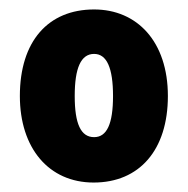

<svg xmlns="http://www.w3.org/2000/svg" viewBox="-20 -742 397 406"><path d="M335 -539C335 -654 270 -722 179 -722C82 -722 22 -655 22 -539C22 -429 83 -356 178 -356C275 -356 335 -425 335 -539ZM138 -539C138 -598 151 -628 179 -628C206 -628 219 -598 219 -539C219 -480 206 -452 179 -452C151 -452 138 -480 138 -539Z"/></svg>

Font: Noto Sans Thai Looped Condensed Black
Style: Regular
Weight: 900
Width: 3
Designer: Sasikarn Vongin, Ben Mitchell
Foundry: The Fontpad Ltd
Version: Version 1.001